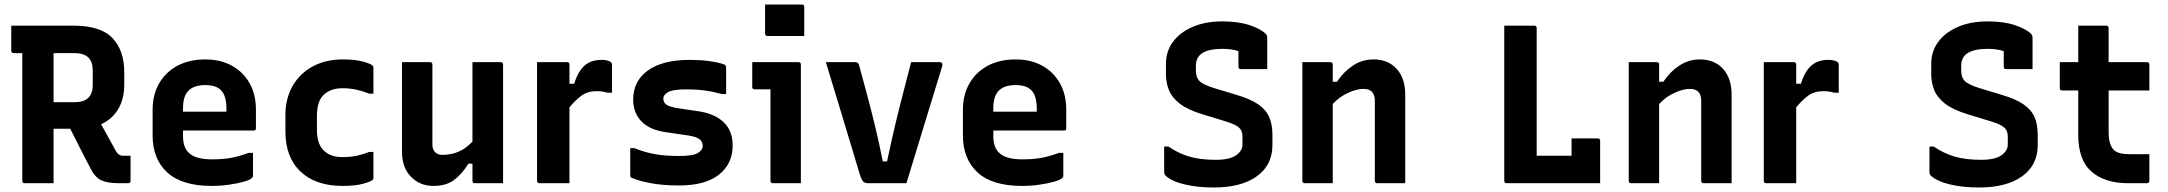

<svg xmlns="http://www.w3.org/2000/svg" viewBox="-20 -814 9630 853"><path d="M218 0H90Q79 0 79 -11V-578H41Q30 -578 30 -589V-700H306Q428 -700 480 -644.5Q532 -589 532 -494V-438Q532 -374 505 -329Q478 -284 429 -262Q445 -234 460 -206.5Q475 -179 492 -148Q500 -133 508 -127.5Q516 -122 527 -122H560V-11Q560 0 549 0H509Q458 0 430 -13Q402 -26 382 -66Q359 -110 336.5 -154Q314 -198 292 -242H218ZM311 -578H218V-360H311Q392 -360 392 -436V-501Q392 -539 373 -558Q353 -578 311 -578Z M892 -550Q960 -550 1010.5 -522Q1061 -494 1089 -444Q1117 -394 1117 -327V-244Q1117 -234 1107 -234H793V-210Q793 -160 818 -136Q834 -120 860.5 -113Q887 -106 922 -106Q975 -106 1013 -114Q1051 -122 1085 -135H1104V-32Q1104 -28 1100 -24Q1092 -15 1064 -7Q1036 1 998 6.5Q960 12 921 12Q788 12 723 -48Q658 -108 658 -212V-326Q658 -393 687 -443.5Q716 -494 768.5 -522Q821 -550 892 -550ZM892 -436Q843 -436 818 -412Q793 -388 793 -332V-318H986V-332Q986 -390 961 -414Q939 -436 892 -436Z M1502 -550Q1558 -550 1592.5 -540.5Q1627 -531 1636 -522Q1639 -519 1639 -513V-398H1620Q1593 -409 1564 -415.5Q1535 -422 1501 -422Q1450 -422 1419 -393.5Q1388 -365 1388 -300V-237Q1388 -172 1421 -143Q1450 -116 1501 -116Q1535 -116 1564 -122Q1593 -128 1620 -139H1639V-23Q1639 -18 1636 -15Q1627 -7 1592.5 2.5Q1558 12 1502 12Q1383 12 1315.5 -51.5Q1248 -115 1248 -230V-302Q1248 -376 1280 -432Q1312 -488 1369.5 -519Q1427 -550 1502 -550Z M1890 -538Q1901 -538 1901 -527V-172Q1901 -150 1913 -138Q1925 -126 1945 -126Q1984 -126 2017 -140Q2050 -154 2079 -185V-538H2204Q2215 -538 2215 -527V0H2090Q2079 0 2079 -11V-87H2061Q2033 -41 1997.5 -14.5Q1962 12 1906 12Q1845 12 1805.5 -29Q1766 -70 1766 -139V-538Z M2510 0H2377Q2366 0 2366 -11V-538H2499Q2510 -538 2510 -527V-442H2531Q2548 -497 2577 -522.5Q2606 -548 2652 -548Q2668 -548 2678.5 -545Q2689 -542 2693 -539Q2699 -534 2699 -526V-402H2680Q2670 -405 2658.5 -407Q2647 -409 2631 -409Q2591 -409 2564 -389.5Q2537 -370 2510 -337Z M2998 -121Q3058 -121 3080 -134Q3102 -147 3102 -166Q3102 -183 3089 -194.5Q3076 -206 3039 -212L2936 -227Q2863 -238 2828 -276.5Q2793 -315 2793 -371Q2793 -454 2858.5 -501Q2924 -548 3044 -548Q3092 -548 3128.5 -543Q3165 -538 3191 -530Q3202 -527 3204 -522.5Q3206 -518 3206 -507V-396H3188Q3148 -407 3111 -412Q3074 -417 3030 -417Q2970 -417 2948.5 -405Q2927 -393 2927 -376Q2927 -359 2940 -349.5Q2953 -340 2987 -334L3081 -320Q3153 -310 3194 -272Q3235 -234 3235 -168Q3235 -86 3174 -38Q3113 10 2997 10Q2926 10 2872.5 0Q2819 -10 2789 -23Q2783 -25 2781.5 -28Q2780 -31 2780 -39V-156H2798Q2845 -137 2890.5 -129Q2936 -121 2998 -121Z M3403 -11V-417H3333Q3322 -417 3322 -428V-538H3527Q3538 -538 3538 -527V0H3414Q3403 0 3403 -11ZM3379 -794H3542Q3553 -794 3553 -783V-654H3390Q3379 -654 3379 -665Z M3781 -538Q3793 -538 3797 -523Q3814 -461 3831 -397.5Q3848 -334 3866 -261Q3884 -188 3902 -97H3921Q3940 -188 3958 -263Q3976 -338 3993.5 -405Q4011 -472 4028 -538H4154Q4162 -538 4165 -533Q4168 -528 4166 -520Q4126 -390 4086.5 -260.5Q4047 -131 4007 0H3839Q3823 0 3815.5 -7Q3808 -14 3800 -39Q3766 -152 3727.5 -279.5Q3689 -407 3649 -538Z M4492 -550Q4560 -550 4610.5 -522Q4661 -494 4689 -444Q4717 -394 4717 -327V-244Q4717 -234 4707 -234H4393V-210Q4393 -160 4418 -136Q4434 -120 4460.5 -113Q4487 -106 4522 -106Q4575 -106 4613 -114Q4651 -122 4685 -135H4704V-32Q4704 -28 4700 -24Q4692 -15 4664 -7Q4636 1 4598 6.5Q4560 12 4521 12Q4388 12 4323 -48Q4258 -108 4258 -212V-326Q4258 -393 4287 -443.5Q4316 -494 4368.5 -522Q4421 -550 4492 -550ZM4492 -436Q4443 -436 4418 -412Q4393 -388 4393 -332V-318H4586V-332Q4586 -390 4561 -414Q4539 -436 4492 -436Z M5411 -719Q5481 -719 5531 -702.5Q5581 -686 5604 -663Q5610 -657 5610 -645V-507H5493Q5482 -507 5482 -518V-587Q5451 -597 5411 -597Q5353 -597 5323 -579Q5293 -561 5293 -521V-500Q5293 -471 5308.5 -454.5Q5324 -438 5376 -422L5472 -393Q5534 -375 5569 -351Q5604 -327 5618.5 -294.5Q5633 -262 5633 -215V-169Q5633 -81 5564 -31Q5495 19 5372 19Q5299 19 5241.5 5Q5184 -9 5158 -34Q5155 -37 5153.5 -40.5Q5152 -44 5152 -53V-163H5171Q5216 -132 5265 -118Q5314 -104 5381 -104Q5443 -104 5471.5 -124Q5500 -144 5500 -172V-206Q5500 -222 5494.5 -234Q5489 -246 5472 -256Q5455 -266 5418 -277L5323 -306Q5257 -326 5222 -353Q5187 -380 5173.5 -413Q5160 -446 5160 -483V-531Q5160 -586 5191 -628Q5222 -670 5278.5 -694.5Q5335 -719 5411 -719Z M5901 0H5777Q5766 0 5766 -11V-538H5890Q5901 -538 5901 -527V-451H5920Q5949 -495 5990.5 -522.5Q6032 -550 6082 -550Q6147 -550 6185 -508Q6223 -466 6223 -394V0H6099Q6088 0 6088 -11V-366Q6088 -419 6038 -419Q6008 -419 5970 -402Q5932 -385 5901 -352Z M6674 0Q6663 0 6663 -11V-700H6796Q6807 -700 6807 -689V-122H6962V-199H7078Q7089 -199 7089 -188V0Z M7351 0H7227Q7216 0 7216 -11V-538H7340Q7351 -538 7351 -527V-451H7370Q7399 -495 7440.5 -522.5Q7482 -550 7532 -550Q7597 -550 7635 -508Q7673 -466 7673 -394V0H7549Q7538 0 7538 -11V-366Q7538 -419 7488 -419Q7458 -419 7420 -402Q7382 -385 7351 -352Z M7960 0H7827Q7816 0 7816 -11V-538H7949Q7960 -538 7960 -527V-442H7981Q7998 -497 8027 -522.5Q8056 -548 8102 -548Q8118 -548 8128.5 -545Q8139 -542 8143 -539Q8149 -534 8149 -526V-402H8130Q8120 -405 8108.5 -407Q8097 -409 8081 -409Q8041 -409 8014 -389.5Q7987 -370 7960 -337Z M8811 -719Q8881 -719 8931 -702.5Q8981 -686 9004 -663Q9010 -657 9010 -645V-507H8893Q8882 -507 8882 -518V-587Q8851 -597 8811 -597Q8753 -597 8723 -579Q8693 -561 8693 -521V-500Q8693 -471 8708.5 -454.5Q8724 -438 8776 -422L8872 -393Q8934 -375 8969 -351Q9004 -327 9018.5 -294.5Q9033 -262 9033 -215V-169Q9033 -81 8964 -31Q8895 19 8772 19Q8699 19 8641.5 5Q8584 -9 8558 -34Q8555 -37 8553.5 -40.5Q8552 -44 8552 -53V-163H8571Q8616 -132 8665 -118Q8714 -104 8781 -104Q8843 -104 8871.5 -124Q8900 -144 8900 -172V-206Q8900 -222 8894.5 -234Q8889 -246 8872 -256Q8855 -266 8818 -277L8723 -306Q8657 -326 8622 -353Q8587 -380 8573.5 -413Q8560 -446 8560 -483V-531Q8560 -586 8591 -628Q8622 -670 8678.5 -694.5Q8735 -719 8811 -719Z M9529 -129V-11Q9529 0 9518 0H9435Q9331 0 9272 -51.5Q9213 -103 9213 -215V-412H9142Q9131 -412 9131 -423V-538H9213V-700H9337Q9348 -700 9348 -689V-538H9518Q9529 -538 9529 -527V-412H9348V-227Q9348 -170 9372 -147Q9391 -129 9440 -129Z"/></svg>

Font: Recursive Sn Lnr St
Style: Bold
Weight: 700
Version: Version 1.079;hotconv 1.0.112;makeotfexe 2.5.65598; ttfautoh